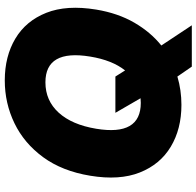

<svg xmlns="http://www.w3.org/2000/svg" viewBox="-30 -748 831 812"><g transform="rotate(-90 386.0 -341.5)"><path d="M349.1 9.8Q247.1 9.8 172.1 -35.2Q97.2 -80.1 63 -166.3Q28.8 -252.4 49.3 -376Q68.8 -494.6 127.7 -575Q186.5 -655.3 271.2 -696.3Q356 -737.3 452.6 -737.3Q554.2 -737.3 629.2 -692.6Q704.1 -647.9 738.3 -561.8Q772.5 -475.6 752 -350.6Q736.8 -258.8 696.8 -189.7Q656.7 -120.6 600.1 -75.2L685.5 53.7H510.7L468.8 -7.3Q411.1 9.8 349.1 9.8ZM357.4 -162.1Q367.2 -162.1 377 -163.1L315.4 -269.5H468.8L494.6 -228.5Q538.1 -283.2 553.2 -376Q584.5 -565.4 444.3 -565.4Q367.2 -565.4 316.2 -509.5Q265.1 -453.6 248 -350.6Q216.8 -162.1 357.4 -162.1Z"/></g></svg>

Font: Inter Tight Black
Style: Italic
Weight: 900
Italic angle: -9.39999°
Designer: Rasmus Andersson
Foundry: rsms
Version: Version 3.004; ttfautohint (v1.8.4.7-5d5b)